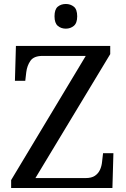

<svg xmlns="http://www.w3.org/2000/svg" viewBox="-20 -945 632 965"><path d="M36 0V-40L411 -664H194Q150 -664 133 -639.5Q116 -615 112 -582L107 -539H55L60 -714H534V-673L158 -50H410Q440 -50 457 -61.5Q474 -73 482.5 -91.5Q491 -110 493 -132L498 -175H550L545 0ZM311 -801Q287 -801 270.5 -815Q254 -829 254 -863Q254 -898 270.5 -911.5Q287 -925 311 -925Q334 -925 351 -911.5Q368 -898 368 -863Q368 -829 351 -815Q334 -801 311 -801Z"/></svg>

Font: Noto Serif Bengali
Style: Regular
Weight: 400
Designer: Juan Bruce, Universal Thirst, Indian Type Foundry and the Monotype Design Team.
Foundry: Monotype Imaging Inc.
Version: Version 2.003